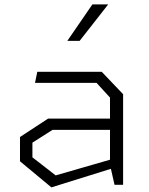

<svg xmlns="http://www.w3.org/2000/svg" viewBox="-20 -818 660 850"><path d="M467 -88V-386L407.5 -451H135L145 -500H430.5L525 -401V0H487ZM68.5 -104V-211.5L193 -293H491.5V-243H212.5L123.5 -186.5V-121.5L226.5 -41.5L491.5 -118V-77L207.5 11.5ZM459 -798.5H389L278 -637H332.5Z"/></svg>

Font: Monaspace Krypton Var
Style: Regular
Weight: 400
Designer: Riley Cran and the Lettermatic Team
Version: Version 1.101 (Monaspace Krypton Var)